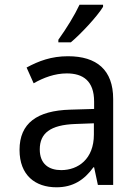

<svg xmlns="http://www.w3.org/2000/svg" viewBox="-20 -786 570 816"><path d="M228 -617V-606H281C324 -642 393 -716 418 -757V-766H318C297 -721 263 -666 228 -617ZM220 10C290 10 338 -21 377 -75H380L396 0H461V-365C461 -489 391 -547 269 -547C198 -547 145 -527 93 -499L123 -432C165 -456 213 -474 264 -474C332 -474 380 -443 380 -354V-323L279 -320C137 -316 63 -262 63 -149C63 -41 130 10 220 10ZM240 -63C189 -63 149 -88 149 -151C149 -220 194 -255 299 -259L379 -262V-214C379 -110 312 -63 240 -63Z"/></svg>

Font: Noto Sans Mono Condensed
Style: Regular
Weight: 400
Width: 3
Designer: Monotype Design Team
Foundry: Monotype Imaging Inc.
Version: Version 2.014